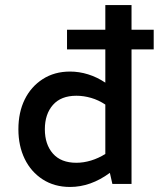

<svg xmlns="http://www.w3.org/2000/svg" viewBox="-20 -730 630 762"><path d="M258 12Q196 12 149.5 -18Q103 -48 78 -99.5Q53 -151 53 -217Q53 -284 78 -335Q103 -386 149.5 -416Q196 -446 258 -446Q294 -446 329.5 -435Q365 -424 398 -402V-534H246V-612H398V-710H502V-612H590V-534H502V0H426L416 -44Q340 12 258 12ZM283 -84Q312 -84 341.5 -93Q371 -102 398 -119V-315Q371 -333 341.5 -341.5Q312 -350 283 -350Q222 -350 190 -313.5Q158 -277 158 -217Q158 -157 190 -120.5Q222 -84 283 -84Z"/></svg>

Font: Sometype Mono SemiBold
Style: Regular
Weight: 600
Designer: Ryoichi Tsunekawa
Foundry: Dharma Type
Version: Version 1.001